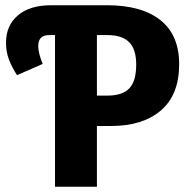

<svg xmlns="http://www.w3.org/2000/svg" viewBox="-20 -713 720 733"><path d="M664 -468Q664 -351 594.5 -291.5Q525 -232 404 -232H350V0H190V-579H167Q126 -579 126 -537Q126 -510 143 -469L45 -426Q25 -457 14 -486Q3 -515 3 -550Q3 -616 48.5 -654.5Q94 -693 175 -693H388Q521 -693 592.5 -636Q664 -579 664 -468ZM500 -467Q500 -524 473.5 -551.5Q447 -579 390 -579H350V-348H390Q447 -348 473.5 -375.5Q500 -403 500 -467Z"/></svg>

Font: Fira Sans Condensed
Style: Bold
Weight: 700
Width: 3
Designer: bBox Type GmbH & Carrois Corporate GbR & Edenspiekermann AG
Foundry: bBox Type GmbH & Carrois Corporate GbR & Edenspiekermann AG
Version: Version 4.301